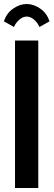

<svg xmlns="http://www.w3.org/2000/svg" viewBox="-27 -943 269 963"><path d="M221.2 -835.9 170.9 -807.6Q161.6 -829.1 143.8 -844.5Q126 -859.9 106.9 -859.9Q87.9 -859.9 70.1 -844.5Q52.2 -829.1 43 -807.6L-7.3 -835.9Q5.4 -876.5 38.8 -899.7Q72.3 -922.9 106.9 -922.9Q141.6 -922.9 175 -899.7Q208.5 -876.5 221.2 -835.9ZM48.3 0V-739.7H165V0Z"/></svg>

Font: News Cycle
Style: Bold
Weight: 700
Version: Version 0.5.1